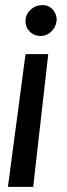

<svg xmlns="http://www.w3.org/2000/svg" viewBox="-20 -542 263 752"><path d="M145 -522Q171 -523 188 -503Q205 -483 201 -456Q197 -433 179.5 -417Q162 -401 139 -401Q111 -402 94.5 -420.5Q78 -439 80 -466Q83 -490 102 -506Q121 -522 145 -522ZM110 190H11L80 -330H169Z"/></svg>

Font: Kulim Park SemiBold
Style: Italic
Weight: 600
Italic angle: -8°
Designer: Noponies / Dale Sattler
Foundry: Noponies
Version: Version 1.000; ttfautohint (v1.8.3)